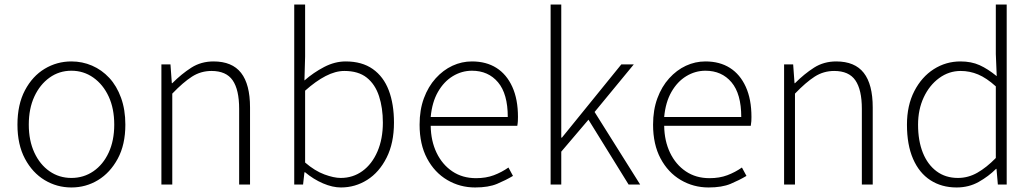

<svg xmlns="http://www.w3.org/2000/svg" viewBox="-20 -814 4563 847"><path d="M295 13Q231 13 177 -19.5Q123 -52 90 -114Q57 -176 57 -264Q57 -353 90 -415.5Q123 -478 177 -510.5Q231 -543 295 -543Q343 -543 386 -524.5Q429 -506 462 -470.5Q495 -435 514 -382.5Q533 -330 533 -264Q533 -176 499.5 -114Q466 -52 412.5 -19.5Q359 13 295 13ZM295 -29Q349 -29 392 -58.5Q435 -88 459.5 -141Q484 -194 484 -264Q484 -335 459.5 -388Q435 -441 392 -471.5Q349 -502 295 -502Q241 -502 198.5 -471.5Q156 -441 131.5 -388Q107 -335 107 -264Q107 -194 131.5 -141Q156 -88 198.5 -58.5Q241 -29 295 -29Z M692 0V-530H732L738 -447H740Q781 -488 824 -515.5Q867 -543 922 -543Q1004 -543 1043.5 -492.5Q1083 -442 1083 -340V0H1035V-334Q1035 -418 1006.5 -459.5Q978 -501 913 -501Q866 -501 827 -476Q788 -451 740 -401V0Z M1484 13Q1447 13 1405 -5Q1363 -23 1326 -54H1323L1317 0H1278V-794H1326V-564L1323 -459Q1363 -494 1410 -518.5Q1457 -543 1505 -543Q1577 -543 1624.5 -509.5Q1672 -476 1695 -415.5Q1718 -355 1718 -273Q1718 -183 1685.5 -118.5Q1653 -54 1600 -20.5Q1547 13 1484 13ZM1483 -29Q1537 -29 1579 -59.5Q1621 -90 1645 -145.5Q1669 -201 1669 -273Q1669 -338 1652 -390Q1635 -442 1598 -471.5Q1561 -501 1499 -501Q1460 -501 1416.5 -478.5Q1373 -456 1326 -414V-97Q1369 -60 1411 -44.5Q1453 -29 1483 -29Z M2076 13Q2009 13 1953 -20Q1897 -53 1864 -115Q1831 -177 1831 -264Q1831 -329 1850 -380.5Q1869 -432 1902 -468.5Q1935 -505 1976 -524Q2017 -543 2062 -543Q2125 -543 2170 -514.5Q2215 -486 2240 -431Q2265 -376 2265 -298Q2265 -289 2264.5 -279.5Q2264 -270 2262 -259H1880Q1881 -192 1906 -140Q1931 -88 1975.5 -58Q2020 -28 2080 -28Q2124 -28 2158.5 -41Q2193 -54 2223 -75L2243 -38Q2211 -19 2173 -3Q2135 13 2076 13ZM1880 -298H2220Q2220 -400 2177 -451Q2134 -502 2062 -502Q2017 -502 1977.5 -478Q1938 -454 1912 -408.5Q1886 -363 1880 -298Z M2409 0V-794H2456V-207H2459L2721 -530H2776L2603 -320L2804 0H2753L2576 -286L2456 -145V0Z M3106 13Q3039 13 2983 -20Q2927 -53 2894 -115Q2861 -177 2861 -264Q2861 -329 2880 -380.5Q2899 -432 2932 -468.5Q2965 -505 3006 -524Q3047 -543 3092 -543Q3155 -543 3200 -514.5Q3245 -486 3270 -431Q3295 -376 3295 -298Q3295 -289 3294.5 -279.5Q3294 -270 3292 -259H2910Q2911 -192 2936 -140Q2961 -88 3005.5 -58Q3050 -28 3110 -28Q3154 -28 3188.5 -41Q3223 -54 3253 -75L3273 -38Q3241 -19 3203 -3Q3165 13 3106 13ZM2910 -298H3250Q3250 -400 3207 -451Q3164 -502 3092 -502Q3047 -502 3007.5 -478Q2968 -454 2942 -408.5Q2916 -363 2910 -298Z M3439 0V-530H3479L3485 -447H3487Q3528 -488 3571 -515.5Q3614 -543 3669 -543Q3751 -543 3790.5 -492.5Q3830 -442 3830 -340V0H3782V-334Q3782 -418 3753.5 -459.5Q3725 -501 3660 -501Q3613 -501 3574 -476Q3535 -451 3487 -401V0Z M4200 13Q4134 13 4084.5 -19Q4035 -51 4008 -113Q3981 -175 3981 -264Q3981 -349 4013.5 -412Q4046 -475 4099.5 -509Q4153 -543 4217 -543Q4265 -543 4301.5 -526.5Q4338 -510 4377 -478L4373 -576V-794H4421V0H4382L4376 -69H4374Q4341 -36 4297.5 -11.5Q4254 13 4200 13ZM4206 -29Q4251 -29 4291.5 -52Q4332 -75 4373 -117V-433Q4332 -470 4295 -485.5Q4258 -501 4218 -501Q4166 -501 4123 -469.5Q4080 -438 4055 -384.5Q4030 -331 4030 -264Q4030 -193 4051 -140.5Q4072 -88 4111.5 -58.5Q4151 -29 4206 -29Z"/></svg>

Font: Noto Sans KR Thin ExtraLight
Style: Regular
Weight: 250
Version: Version 2.004-H2;hotconv 1.0.118;makeotfexe 2.5.65603